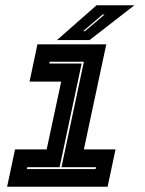

<svg xmlns="http://www.w3.org/2000/svg" viewBox="-20 -708 550 728"><path d="M7 0 37 -141.5H157L212 -398.5H92L122 -540H383L298 -141.5H418L388 0ZM82 -67H342.5L344 -74H213L298 -474H168.5L167 -467H289.5L206 -74H83.5ZM196 -556 346 -688H489.5L319.5 -556ZM295.5 -590H302.5L376.5 -653H369Z"/></svg>

Font: Tourney Expanded ExtraBold
Style: Italic
Weight: 800
Width: 7
Italic angle: -12°
Designer: Tyler Finck
Foundry: Etcetera Type Co
Version: Version 1.010; ttfautohint (v1.8.3)